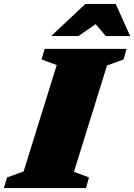

<svg xmlns="http://www.w3.org/2000/svg" viewBox="-50 -955 682 975"><path d="M238 -624.5 161 -653 177 -707H593L577.5 -653L493.5 -622.5L325.5 -82.5L402 -54L386.5 0H-30.5L-14 -54L70 -84.5ZM210 -772 383.5 -935H537.5L611 -772H487L436 -832.5L348.5 -772Z"/></svg>

Font: Newsreader Caption ExtraBold
Style: Italic
Weight: 800
Italic angle: -17°
Designer: Hugues Gentile
Foundry: Production Type
Version: Version 1.001